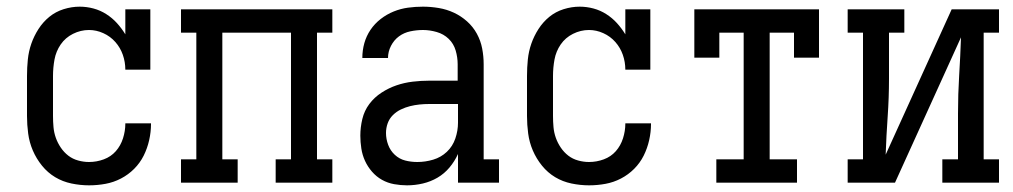

<svg xmlns="http://www.w3.org/2000/svg" viewBox="-20 -548 3040 576"><path d="M247 8Q221 8 194.5 2.5Q168 -3 145.5 -16.5Q123 -30 106 -51Q89 -72 78.5 -96.5Q68 -121 64.5 -147.5Q61 -174 61 -200V-320Q61 -345 63.5 -369.5Q66 -394 74 -417Q82 -440 95.5 -461Q109 -482 128 -497.5Q147 -513 171 -520.5Q195 -528 219 -528Q240 -528 260.5 -522.5Q281 -517 299 -505.5Q317 -494 331 -478.5Q345 -463 356 -445V-520H431V-339H356Q356 -362 348.5 -383.5Q341 -405 326 -422Q311 -439 290 -448.5Q269 -458 247 -458Q222 -458 199 -446.5Q176 -435 162 -414.5Q148 -394 143.5 -369.5Q139 -345 139 -320V-200Q139 -183 140.5 -166.5Q142 -150 147.5 -134.5Q153 -119 162.5 -105Q172 -91 185 -81Q198 -71 214.5 -66.5Q231 -62 247 -62Q270 -62 291.5 -70Q313 -78 327.5 -94.5Q342 -111 349 -133Q356 -155 356 -177V-178H433V-176Q433 -152 427.5 -127.5Q422 -103 411 -81Q400 -59 382.5 -41.5Q365 -24 343 -12.5Q321 -1 296.5 3.5Q272 8 247 8Z M523 0V-70H569V-450H523V-520H977V-450H931V-70H977V0H807V-70H853V-450H647V-70H693V0Z M1201 8Q1182 8 1162.5 4.5Q1143 1 1126 -8.5Q1109 -18 1096 -33Q1083 -48 1075 -65.5Q1067 -83 1064 -102.5Q1061 -122 1061 -141Q1061 -166 1067 -191Q1073 -216 1088 -236Q1103 -256 1124.5 -270Q1146 -284 1169.5 -292Q1193 -300 1218 -303Q1243 -306 1268 -306H1353V-355Q1353 -376 1347 -396.5Q1341 -417 1326 -431.5Q1311 -446 1290 -452Q1269 -458 1249 -458Q1230 -458 1211 -454Q1192 -450 1177 -439Q1162 -428 1153 -410.5Q1144 -393 1144 -374H1067Q1067 -397 1073 -418.5Q1079 -440 1091.5 -458.5Q1104 -477 1122 -491Q1140 -505 1161 -513.5Q1182 -522 1204 -525Q1226 -528 1249 -528Q1272 -528 1296 -524Q1320 -520 1341.5 -510Q1363 -500 1381 -484Q1399 -468 1410.5 -447Q1422 -426 1426.5 -402.5Q1431 -379 1431 -355V-70H1477V0H1354V-86Q1344 -64 1328.5 -45.5Q1313 -27 1292.5 -15Q1272 -3 1248.5 2.5Q1225 8 1201 8ZM1232 -62Q1256 -62 1279.5 -69Q1303 -76 1320.5 -92.5Q1338 -109 1346 -132.5Q1354 -156 1354 -180V-236H1268Q1253 -236 1238.5 -234.5Q1224 -233 1210 -229.5Q1196 -226 1182.5 -219.5Q1169 -213 1158.5 -202.5Q1148 -192 1143 -178Q1138 -164 1138 -149Q1138 -131 1144.5 -113.5Q1151 -96 1164.5 -83.5Q1178 -71 1195.5 -66.5Q1213 -62 1232 -62Z M1747 8Q1721 8 1694.5 2.5Q1668 -3 1645.5 -16.5Q1623 -30 1606 -51Q1589 -72 1578.5 -96.5Q1568 -121 1564.5 -147.5Q1561 -174 1561 -200V-320Q1561 -345 1563.5 -369.5Q1566 -394 1574 -417Q1582 -440 1595.5 -461Q1609 -482 1628 -497.5Q1647 -513 1671 -520.5Q1695 -528 1719 -528Q1740 -528 1760.5 -522.5Q1781 -517 1799 -505.5Q1817 -494 1831 -478.5Q1845 -463 1856 -445V-520H1931V-339H1856Q1856 -362 1848.5 -383.5Q1841 -405 1826 -422Q1811 -439 1790 -448.5Q1769 -458 1747 -458Q1722 -458 1699 -446.5Q1676 -435 1662 -414.5Q1648 -394 1643.5 -369.5Q1639 -345 1639 -320V-200Q1639 -183 1640.5 -166.5Q1642 -150 1647.5 -134.5Q1653 -119 1662.5 -105Q1672 -91 1685 -81Q1698 -71 1714.5 -66.5Q1731 -62 1747 -62Q1770 -62 1791.5 -70Q1813 -78 1827.5 -94.5Q1842 -111 1849 -133Q1856 -155 1856 -177V-178H1933V-176Q1933 -152 1927.5 -127.5Q1922 -103 1911 -81Q1900 -59 1882.5 -41.5Q1865 -24 1843 -12.5Q1821 -1 1796.5 3.5Q1772 8 1747 8Z M2129 0V-70H2211V-450H2138V-375H2063V-520H2437V-375H2362V-450H2289V-70H2371V0Z M2523 0V-70H2569V-450H2523V-520H2693V-450H2647V-312Q2647 -255 2643 -198Q2639 -141 2637 -84L2835 -520H2977V-450H2931V-70H2977V0H2807V-70H2854V-208Q2854 -265 2857.5 -322Q2861 -379 2863 -436L2665 0Z"/></svg>

Font: Iosevka Curly Slab
Style: Regular
Weight: 400
Monospace: yes
Designer: Belleve Invis
Foundry: Belleve Invis
Version: Version 22.1.2; ttfautohint (v1.8.4)